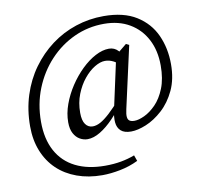

<svg xmlns="http://www.w3.org/2000/svg" viewBox="-87 -753 1047 1000"><g transform="rotate(-10 436.0 -252.5)"><path d="M332 -43Q311 -43 291.5 -54Q272 -65 259.5 -88Q247 -111 247 -147Q247 -194 264.5 -242Q282 -290 311 -334Q340 -378 376 -413Q412 -448 450 -468Q488 -488 522 -488Q551 -488 570.5 -467Q590 -446 607 -415L574 -392Q558 -406 536 -417.5Q514 -429 491 -429Q466 -429 436 -411Q406 -393 379 -360Q352 -327 334.5 -282.5Q317 -238 317 -185Q317 -144 331.5 -124Q346 -104 370 -104Q389 -104 410.5 -115.5Q432 -127 461 -153.5Q490 -180 529 -225L547 -206H537Q506 -160 470.5 -123Q435 -86 399.5 -64.5Q364 -43 332 -43ZM562 -43Q526 -43 508 -59.5Q490 -76 487.5 -104Q485 -132 493 -168L554 -448L614 -497L630 -489L557 -162Q551 -136 552.5 -121.5Q554 -107 563 -101Q572 -95 589 -95Q611 -95 642 -109.5Q673 -124 703 -154.5Q733 -185 753 -235Q773 -285 773 -355Q773 -434 742 -493.5Q711 -553 654 -586.5Q597 -620 519 -620Q435 -620 361 -586Q287 -552 230 -491Q173 -430 140.5 -349Q108 -268 108 -174Q108 -83 142.5 -19.5Q177 44 242 76.5Q307 109 398 109Q444 109 482.5 102Q521 95 555 82L566 113Q521 135 470 145Q419 155 375 155Q302 155 241.5 133Q181 111 138 70Q95 29 71.5 -29.5Q48 -88 48 -160Q48 -248 72.5 -324.5Q97 -401 141.5 -462.5Q186 -524 245.5 -568.5Q305 -613 376 -636.5Q447 -660 524 -660Q630 -660 697 -618Q764 -576 795.5 -506.5Q827 -437 827 -353Q827 -274 799.5 -215.5Q772 -157 729.5 -118.5Q687 -80 642 -61.5Q597 -43 562 -43Z"/></g></svg>

Font: Source Serif 4
Style: Italic
Weight: 400
Italic angle: -12°
Designer: Frank Grießhammer
Foundry: Adobe Systems Incorporated
Version: Version 4.004;hotconv 1.0.116;makeotfexe 2.5.65601